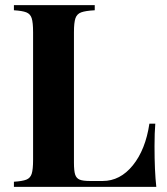

<svg xmlns="http://www.w3.org/2000/svg" viewBox="-20 -728 651 748"><path d="M349.1 -688Q313 -686 296.4 -679.9Q279.8 -673.8 273.9 -657Q268.1 -640.1 268.1 -602.1V-94.2Q268.1 -62 272.9 -47.6Q277.8 -33.2 290.5 -28.1Q303.2 -22.9 331.1 -22.9H379.9Q448.2 -22.9 497.6 -84Q546.9 -145 562 -246.1H585Q582 -211.9 582 -158.2Q582 -62 588.9 0H34.2V-20Q66.9 -22 82.5 -28.1Q98.1 -34.2 103.5 -51Q108.9 -67.9 108.9 -106V-602.1Q108.9 -640.1 103.5 -657Q98.1 -673.8 82.5 -679.9Q66.9 -686 34.2 -688V-708H349.1Z"/></svg>

Font: Neothic
Style: Regular
Weight: 400
Designer: Vasily Draigo aka Daymarius
Foundry: Vasily Draigo aka Daymarius
Version: Version 1.00 May 8, 2019, initial release